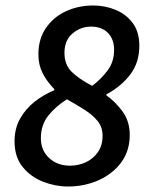

<svg xmlns="http://www.w3.org/2000/svg" viewBox="-20 -668 534 700"><path d="M228 12Q182 12 137 -5.5Q92 -23 62.5 -59.5Q33 -96 33 -153Q33 -199 53 -235Q73 -271 106 -297Q139 -323 178 -339V-343Q150 -372 135 -402Q120 -432 120 -470Q120 -526 147.5 -566Q175 -606 220.5 -627Q266 -648 320 -648Q362 -648 400.5 -632.5Q439 -617 463.5 -584.5Q488 -552 488 -501Q488 -440 455 -396.5Q422 -353 368 -324V-320Q400 -298 426.5 -262Q453 -226 453 -176Q453 -118 422 -76Q391 -34 339.5 -11Q288 12 228 12ZM316 -355Q347 -378 371.5 -410Q396 -442 396 -486Q396 -525 373.5 -548Q351 -571 312 -571Q274 -571 244.5 -546Q215 -521 215 -475Q215 -432 241.5 -406Q268 -380 316 -355ZM235 -64Q266 -64 293 -76.5Q320 -89 337 -113.5Q354 -138 354 -173Q354 -204 336.5 -226Q319 -248 289.5 -267Q260 -286 224 -306Q184 -281 156.5 -247Q129 -213 129 -164Q129 -120 159 -92Q189 -64 235 -64Z"/></svg>

Font: Source Sans Pro SemiBold
Style: Italic
Weight: 600
Italic angle: -11°
Designer: Paul D. Hunt
Foundry: Adobe Systems Incorporated
Version: Version 1.095;hotconv 1.0.109;makeotfexe 2.5.65596